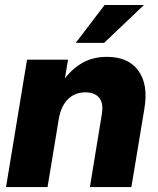

<svg xmlns="http://www.w3.org/2000/svg" viewBox="-20 -757 641 777"><path d="M217.8 -274.9 172.4 0H4.4L89.4 -515.6H255.4L242.7 -439.9Q274.9 -481.4 316.4 -504.2Q357.9 -526.9 412.6 -526.9Q500 -526.9 540.3 -470.5Q580.6 -414.1 564.5 -318.4L511.7 0H343.8L392.1 -294.9Q399.4 -340.3 381.1 -361.8Q362.8 -383.3 325.7 -383.3Q282.7 -383.3 254.6 -355.2Q226.6 -327.1 217.8 -274.9ZM286.6 -583.5 403.3 -736.8H562.5L401.4 -583.5Z"/></svg>

Font: Inter Display ExtraBold
Style: Italic
Weight: 800
Italic angle: -9.39999°
Designer: Rasmus Andersson
Foundry: rsms
Version: Version 4.000;git-a52131595